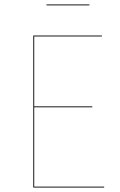

<svg xmlns="http://www.w3.org/2000/svg" viewBox="-20 -839 535 859"><path d="M436 -676H133V-363H393V-359H133V-4H446V0H129V-680H436ZM188 -815V-819H380V-815Z"/></svg>

Font: FiraGO Four
Style: Regular
Weight: 100
Designer: bBox Type
Foundry: bBox Type GmbH
Version: Version 1.001